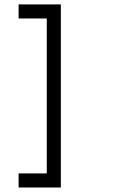

<svg xmlns="http://www.w3.org/2000/svg" viewBox="-20 -832 540 852"><path d="M62.5 -62.5H187.5V-750H62.5V-812.5H250V0H62.5Z"/></svg>

Font: HE실루아
Style: regular
Weight: 500
Monospace: yes
Designer: Taeyun An (WindowsTiger)
Version: v1